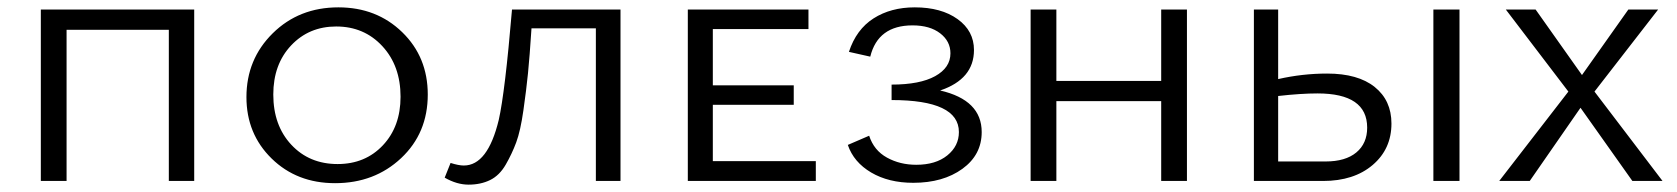

<svg xmlns="http://www.w3.org/2000/svg" viewBox="-20 -492 4558 522"><path d="M508 -466V0H439V-411H161V0H91V-466Z M891 6Q787 6 718.5 -61Q650 -128 650 -228Q650 -331 721.5 -401.5Q793 -472 900 -472Q1004 -472 1073.5 -404.5Q1143 -337 1143 -235Q1143 -130 1070.5 -62Q998 6 891 6ZM898 -46Q973 -46 1021 -97Q1069 -148 1069 -229Q1069 -313 1019.5 -366.5Q970 -420 894 -420Q820 -420 771.5 -368.5Q723 -317 723 -235Q723 -151 772 -98.5Q821 -46 898 -46Z M1667 -466V0H1600V-415H1425Q1420 -338 1415.5 -293Q1411 -248 1403 -192Q1395 -136 1383.5 -105Q1372 -74 1355 -44.5Q1338 -15 1312.5 -2.5Q1287 10 1254 10Q1222 10 1189 -9L1205 -49Q1227 -42 1241 -42Q1306 -42 1336 -166Q1353 -241 1372 -466Z M1918 -54H2198V0H1850V-466H2178V-413H1918V-260H2138V-207H1918Z M2536 -246Q2649 -220 2649 -133Q2649 -71 2596.5 -33Q2544 5 2463 5Q2396 5 2348.5 -23Q2301 -51 2285 -98L2343 -123Q2356 -83 2391.5 -63.5Q2427 -44 2471 -44Q2524 -44 2555.5 -69.5Q2587 -95 2587 -133Q2587 -220 2404 -220V-262Q2481 -262 2522.5 -285Q2564 -308 2564 -347Q2564 -380 2536 -401.5Q2508 -423 2461 -423Q2367 -423 2346 -338L2288 -351Q2308 -412 2355 -442Q2402 -472 2467 -472Q2539 -472 2583.5 -440Q2628 -408 2628 -356Q2628 -277 2536 -246Z M3137 -466H3207V0H3137V-217H2852V0H2782V-466H2852V-272H3137Z M3588 -292Q3672 -292 3717.5 -255.5Q3763 -219 3763 -156Q3763 -87 3712 -43.5Q3661 0 3577 0H3389V-466H3455V-277Q3521 -292 3588 -292ZM3877 -466H3948V0H3877ZM3584 -53Q3638 -53 3667.5 -77.5Q3697 -102 3697 -145Q3697 -238 3562 -238Q3517 -238 3455 -231V-53Z M4500 0H4418L4277 -199L4139 0H4056L4244 -243L4074 -466H4155L4281 -288L4407 -466H4488L4315 -243Z"/></svg>

Font: EauTestSC
Style: Regular
Weight: 400
Designer: Christian Thalmann (Catharsis Fonts)
Version: Version 0.001;PS 000.001;hotconv 1.0.88;makeotf.lib2.5.64775